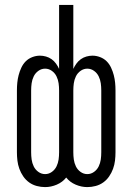

<svg xmlns="http://www.w3.org/2000/svg" viewBox="-20 -755 540 783"><path d="M164 8Q147 8 130 3.5Q113 -1 99 -11Q85 -21 75 -35.5Q65 -50 59 -66.5Q53 -83 51 -100Q49 -117 49 -134V-386Q49 -402 50.5 -417.5Q52 -433 56 -448.5Q60 -464 67 -479Q74 -494 85 -505Q96 -516 111.5 -522Q127 -528 143 -528Q155 -528 167.5 -524.5Q180 -521 190.5 -513.5Q201 -506 208.5 -495.5Q216 -485 221 -474V-735H279V-474Q284 -485 291.5 -495.5Q299 -506 309.5 -513.5Q320 -521 332.5 -524.5Q345 -528 357 -528Q373 -528 388.5 -522Q404 -516 415 -505Q426 -494 433 -479Q440 -464 444 -448.5Q448 -433 449.5 -417.5Q451 -402 451 -386V-134Q451 -117 449 -100Q447 -83 441 -66.5Q435 -50 425 -35.5Q415 -21 401 -11Q387 -1 370 3.5Q353 8 336 8Q312 8 288.5 -2Q265 -12 250 -31Q235 -12 211.5 -2Q188 8 164 8ZM336 -45Q351 -45 363.5 -54Q376 -63 382.5 -76.5Q389 -90 391 -104.5Q393 -119 393 -134V-386Q393 -401 391 -415.5Q389 -430 382.5 -443.5Q376 -457 363.5 -466Q351 -475 336 -475Q321 -475 308.5 -466Q296 -457 289.5 -443.5Q283 -430 281 -415.5Q279 -401 279 -386V-134Q279 -119 281 -104.5Q283 -90 289.5 -76.5Q296 -63 308.5 -54Q321 -45 336 -45ZM164 -45Q179 -45 191.5 -54Q204 -63 210.5 -76.5Q217 -90 219 -104.5Q221 -119 221 -134V-386Q221 -401 219 -415.5Q217 -430 210.5 -443.5Q204 -457 191.5 -466Q179 -475 164 -475Q149 -475 136.5 -466Q124 -457 117.5 -443.5Q111 -430 109 -415.5Q107 -401 107 -386V-134Q107 -119 109 -104.5Q111 -90 117.5 -76.5Q124 -63 136.5 -54Q149 -45 164 -45Z"/></svg>

Font: Iosevka Fixed Light
Style: Regular
Weight: 300
Monospace: yes
Designer: Belleve Invis
Foundry: Belleve Invis
Version: Version 32.3.0